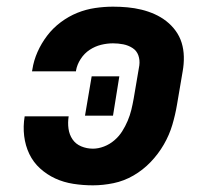

<svg xmlns="http://www.w3.org/2000/svg" viewBox="-20 -548 640 576"><path d="M259 8Q229 8 200 3.5Q171 -1 146 -12.5Q121 -24 100.5 -42.5Q80 -61 68 -86Q56 -111 52.5 -140Q49 -169 54 -199H186Q183 -180 185.5 -162Q188 -144 197.5 -130Q207 -116 223.5 -109Q240 -102 259 -102Q275 -102 292 -108.5Q309 -115 323 -127Q337 -139 346.5 -154Q356 -169 363 -185.5Q370 -202 374 -218.5Q378 -235 381 -252L398 -352Q400 -368 395 -382Q390 -396 377.5 -404Q365 -412 350 -415Q335 -418 319 -418Q301 -418 283 -413.5Q265 -409 249 -398.5Q233 -388 222 -371Q211 -354 208 -336Q208 -336 208 -335.5Q208 -335 208 -334H76Q76 -335 76.5 -336.5Q77 -338 77 -339Q81 -366 92.5 -392Q104 -418 121.5 -441Q139 -464 162.5 -481.5Q186 -499 212 -509.5Q238 -520 265.5 -524Q293 -528 319 -528Q341 -528 362.5 -526Q384 -524 404.5 -519Q425 -514 444 -505.5Q463 -497 479 -484.5Q495 -472 507 -455.5Q519 -439 525 -419.5Q531 -400 531.5 -378Q532 -356 528 -334L511 -234Q506 -204 497 -173.5Q488 -143 471.5 -114.5Q455 -86 432 -62Q409 -38 380.5 -21.5Q352 -5 320.5 1.5Q289 8 259 8ZM235 -201 255 -319H338L319 -201Z"/></svg>

Font: Iosevka SS04 XBd Ex
Style: Italic
Weight: 800
Width: 7
Italic angle: -9°
Monospace: yes
Designer: Belleve Invis
Foundry: Belleve Invis
Version: Version 19.0.0; ttfautohint (v1.8.4)